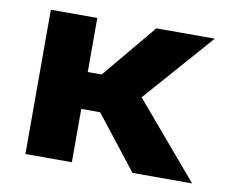

<svg xmlns="http://www.w3.org/2000/svg" viewBox="-63 -610 853 692"><g transform="rotate(10 363.0 -264.0)"><path d="M309 -195 462 0H680L447 -274L670 -528H456L291 -330H240V-528H70V0H240V-195Z"/></g></svg>

Font: Asimov
Style: XWid
Weight: 500
Designer: Google
Version: Version 2.000980; 2014